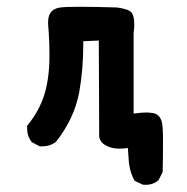

<svg xmlns="http://www.w3.org/2000/svg" viewBox="-20 -419 540 555"><path d="M266.6 -66.4Q266.6 -134.8 265.6 -301.8L220.7 -299.8Q220.7 -294.9 220.7 -290Q220.7 -218.8 209 -152.3Q194.3 -75.2 141.6 -8.8Q125 3.9 103.5 3.9Q100.6 3.9 94.7 3.9L72.3 -7.8Q58.6 -24.4 58.6 -45.9Q58.6 -48.8 58.6 -55.7Q102.5 -108.4 115.2 -172.9Q123 -210.9 123 -256.8Q123 -302.7 119.1 -349.6Q119.1 -353.5 119.1 -356.4Q119.1 -376 129.9 -386.7Q137.7 -394.5 151.9 -397Q166 -399.4 209 -399.4Q252 -399.4 315.4 -397.5H316.4Q335 -395.5 350.6 -389.6L358.4 -384.8Q368.2 -375 368.2 -348.6Q368.2 -337.9 366.2 -322.3V-90.8Q390.6 -93.8 400.9 -93.8Q411.1 -93.8 417 -92.8Q430.7 -91.8 438 -84.5Q445.3 -77.1 448.2 -64.9Q451.2 -52.7 451.2 -8.3Q451.2 36.1 450.2 78.1L438.5 101.6Q422.9 115.2 401.4 115.2Q393.6 115.2 391.6 114.3L369.1 103.5Q359.4 85 356.4 71.8Q353.5 58.6 352.5 49.8L349.6 8.8Q338.9 10.7 324.2 10.7Q309.6 10.7 295.9 5.9Q266.6 -4.9 266.6 -28.3Z"/></svg>

Font: JasonHandwriting2
Style: SemiBold
Weight: 600
Version: Version 1.04.7